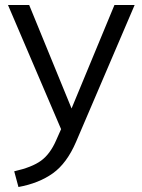

<svg xmlns="http://www.w3.org/2000/svg" viewBox="-20 -523 571 770"><path d="M520 -503 285 46Q248 132 192 172Q136 212 54 227L37 164Q108 148 144.5 121.5Q181 95 205 40L225 -5L12 -503H97L267 -88L439 -503Z"/></svg>

Font: Muli-Regular
Style: Regular
Weight: 400
Version: Version 2.000